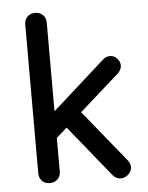

<svg xmlns="http://www.w3.org/2000/svg" viewBox="-55 -826 679 878"><g transform="rotate(-5 284.5 -387.0)"><path d="M185.5 -200.2Q170.9 -216.8 124 -267.6Q201.2 -336.9 430.7 -542Q446.3 -555.7 464.8 -554.7Q483.4 -553.7 496.1 -539.1Q509.8 -524.4 508.8 -505.9Q507.8 -488.3 493.2 -473.6Q390.6 -382.8 185.5 -200.2ZM138.7 0Q117.2 0 103.5 -13.7Q89.8 -27.3 89.8 -48.8Q89.8 -276.4 89.8 -732.4Q89.8 -753.9 103.5 -767.6Q117.2 -781.2 138.7 -781.2Q161.1 -781.2 174.8 -767.6Q188.5 -753.9 188.5 -732.4Q188.5 -503.9 188.5 -48.8Q188.5 -27.3 174.8 -13.7Q161.1 0 138.7 0ZM496.1 -4.9Q481.4 6.8 464.8 6.8Q462.9 6.8 460.9 6.8Q441.4 4.9 427.7 -10.7Q360.4 -94.7 224.6 -261.7Q242.2 -278.3 294.9 -328.1Q346.7 -263.7 502.9 -72.3Q514.6 -57.6 514.6 -41Q514.6 -39.1 514.6 -37.1Q512.7 -18.6 496.1 -4.9Z"/></g></svg>

Font: Abed
Style: Bold
Weight: 700
Designer: Johan Aakerlund
Version: Version 3.105